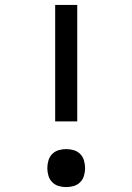

<svg xmlns="http://www.w3.org/2000/svg" viewBox="-20 -755 540 783"><path d="M295 -260H205V-735H295ZM250 8Q234 8 219 3.5Q204 -1 193 -12Q182 -23 177.5 -38.5Q173 -54 173 -69Q173 -85 177.5 -100.5Q182 -116 193 -127Q204 -138 219 -142.5Q234 -147 250 -147Q266 -147 281 -142.5Q296 -138 307 -127Q318 -116 322.5 -100.5Q327 -85 327 -69Q327 -54 322.5 -38.5Q318 -23 307 -12Q296 -1 281 3.5Q266 8 250 8Z"/></svg>

Font: Iosevka Fixed Medium
Style: Regular
Weight: 500
Monospace: yes
Designer: Belleve Invis
Foundry: Belleve Invis
Version: Version 32.3.0